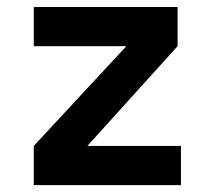

<svg xmlns="http://www.w3.org/2000/svg" viewBox="-20 -538 626 558"><path d="M78.1 0V-113.8L347.2 -403.8H78.1V-517.6H496.1V-403.8L233.9 -113.8H505.9V0Z"/></svg>

Font: Caskaydia Cove
Style: Bold
Weight: 700
Monospace: yes
Designer: Aaron Bell
Foundry: Saja Typeworks
Version: Version 4.300; ttfautohint (v1.8.3)